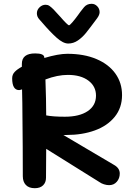

<svg xmlns="http://www.w3.org/2000/svg" viewBox="-20 -984 715 1010"><path d="M610 -71Q610 -46 594.5 -28Q579 -10 554 -10Q541 -10 527 -14.5Q513 -19 505 -25L223 -201Q222 -148 222 -49Q222 -24 206.5 -9Q191 6 163 6Q132 6 116 -11Q100 -28 100 -57Q100 -210 98 -377Q98 -436 96 -514L90 -512Q84 -510 81 -510Q44 -510 44 -572Q44 -592 57.5 -606Q71 -620 95 -633V-648Q95 -703 165 -703Q211 -703 213 -683V-679Q287 -701 334 -701Q422 -701 487 -673.5Q552 -646 587 -597Q622 -548 622 -484Q622 -417 583.5 -369.5Q545 -322 479 -298Q413 -274 331 -274H313L579 -117Q610 -100 610 -71ZM219 -566Q223 -458 223 -377Q259 -370 321 -370Q398 -370 441.5 -399.5Q485 -429 485 -481Q485 -530 445 -560Q405 -590 337 -590Q282 -590 219 -566ZM504 -920Q504 -906 491 -888Q451 -834 432 -810.5Q413 -787 389.5 -771Q366 -755 339 -755Q312 -755 277.5 -786Q243 -817 202 -865Q195 -872 187 -882Q174 -896 174 -914Q174 -932 188 -945.5Q202 -959 220 -959Q231 -959 240 -953Q249 -947 262 -934Q270 -926 278 -916.5Q286 -907 296 -897Q336 -851 343 -851Q347 -851 360.5 -866.5Q374 -882 390 -904Q400 -919 422 -946Q437 -964 462 -964Q479 -964 491.5 -951Q504 -938 504 -920Z"/></svg>

Font: Mali SemiBold
Style: Regular
Weight: 600
Designer: Kitiyaporn Chalermlarp | Katatrad Aksorn Co.,Ltd.
Foundry: Cadson Demak Co.,Ltd.
Version: Version 1.000; ttfautohint (v1.6)